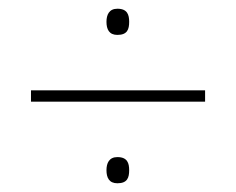

<svg xmlns="http://www.w3.org/2000/svg" viewBox="-20 -542 540 440"><path d="M249 -462C272 -462 276 -475 276 -492C276 -508 272 -522 249 -522C230 -522 224 -508 224 -492C224 -475 230 -462 249 -462ZM51 -335V-309H450V-335ZM249 -122C272 -122 276 -135 276 -152C276 -168 272 -182 249 -182C230 -182 224 -168 224 -152C224 -135 230 -122 249 -122Z"/></svg>

Font: Noto Sans Gurmukhi SemiCondensed Thin
Style: Regular
Weight: 100
Width: 4
Designer: Jelle Bosma - Monotype Design Team
Foundry: Monotype Imaging Inc.
Version: Version 2.004